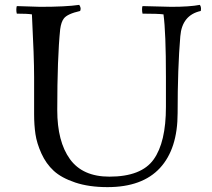

<svg xmlns="http://www.w3.org/2000/svg" viewBox="-20 -748 869 788"><path d="M49 -723 145 -720Q251 -720 305 -728Q311 -720 311 -711L309 -703Q256 -691 242 -672Q231 -658 227 -628Q215 -511 215 -296Q215 -167 267 -95Q319 -23 429 -23Q560 -23 610.5 -93.5Q661 -164 661 -309V-433Q661 -615 651 -689Q628 -692 565 -692Q563 -700 563 -709.5Q563 -719 565 -723L683 -720Q759 -720 800 -728Q805 -722 805 -711L804 -703Q727 -686 720 -599Q709 -470 709 -284Q709 -137 636.5 -58.5Q564 20 421 20Q345 20 288.5 1Q232 -18 200.5 -47Q169 -76 150 -118Q131 -160 125.5 -197.5Q120 -235 120 -279V-432Q120 -513 111 -689Q92 -692 49 -692Q47 -699 47 -708Q47 -717 49 -723Z"/></svg>

Font: Rosarivo
Style: Regular
Weight: 400
Designer: Pablo Ugerman
Foundry: Pablo Ugerman
Version: Version 1.003